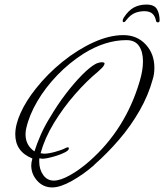

<svg xmlns="http://www.w3.org/2000/svg" viewBox="-20 -749 720 842"><path d="M622 -729Q657 -729 668.5 -708.5Q680 -688 680 -659Q680 -651 672 -651Q665 -651 664 -659Q660 -678 649 -688.5Q638 -699 615 -700Q591 -700 571.5 -692Q552 -684 534 -661Q530 -657 528.5 -654.5Q527 -652 523 -652Q518 -652 518 -658Q518 -664 523 -672Q543 -703 567 -716Q591 -729 622 -729ZM209 73Q170 73 143.5 44Q117 15 117 -24Q117 -36 122 -54Q47 -84 47 -160Q47 -202 70.5 -254Q94 -306 136 -359Q188 -425 254.5 -478.5Q321 -532 390.5 -563.5Q460 -595 521 -595Q581 -595 619 -554Q657 -513 657 -452Q657 -424 650 -402Q631 -332 592.5 -264.5Q554 -197 502.5 -137Q451 -77 393 -26H394Q346 16 295 44.5Q244 73 209 73ZM216 43Q245 43 287.5 19Q330 -5 372 -42Q531 -182 593 -394Q607 -441 607 -480Q607 -522 589.5 -547.5Q572 -573 535 -573H534Q442 -573 347 -514Q284 -474 231.5 -419.5Q179 -365 143.5 -304.5Q108 -244 95 -186Q92 -173 92 -160Q92 -112 131 -85Q142 -120 159 -158.5Q176 -197 201 -237Q233 -291 269 -338Q305 -385 339 -419.5Q373 -454 398 -468Q403 -471 411.5 -473.5Q420 -476 427 -476Q444 -476 436 -463Q432 -454 410 -435Q360 -394 308.5 -335Q257 -276 216.5 -209.5Q176 -143 158 -77L173 -75Q192 -75 221.5 -83Q251 -91 268 -100Q274 -103 277 -103Q282 -103 282 -98Q282 -90 266 -81.5Q250 -73 228 -66Q206 -59 187.5 -55.5Q169 -52 164 -53L153 -55Q152 -52 152 -41Q152 -6 169.5 18.5Q187 43 216 43Z"/></svg>

Font: Allison
Style: Regular
Weight: 400
Designer: Robert E. Leuschke
Foundry: Robert E. Leuschke
Version: Version 1.010; ttfautohint (v1.8.3)